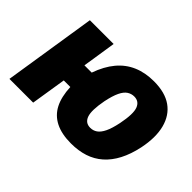

<svg xmlns="http://www.w3.org/2000/svg" viewBox="-99 -735 972 972"><g transform="rotate(45 387.5 -249.0)"><path d="M467 11Q400 11 355.5 -11.5Q311 -34 288.5 -78Q266 -122 263 -189H216L186 0H16L94 -498H264L236 -317H288Q311 -382 346.5 -424.5Q382 -467 431 -488Q480 -509 542 -509Q622 -509 670 -475Q718 -441 734.5 -377.5Q751 -314 733 -227Q720 -166 696.5 -121Q673 -76 639.5 -46.5Q606 -17 563 -3Q520 11 467 11ZM480 -114Q501 -114 517.5 -125.5Q534 -137 547 -163.5Q560 -190 570 -238Q586 -318 573.5 -351Q561 -384 526 -384Q506 -384 489 -373Q472 -362 459 -335Q446 -308 436 -260Q421 -181 433 -147.5Q445 -114 480 -114Z"/></g></svg>

Font: Nunito Sans 10pt Condensed Black
Style: Italic
Weight: 900
Width: 3
Italic angle: -9°
Designer: Vernon Adams
Foundry: Vernon Adams
Version: Version 3.101;gftools[0.9.27]